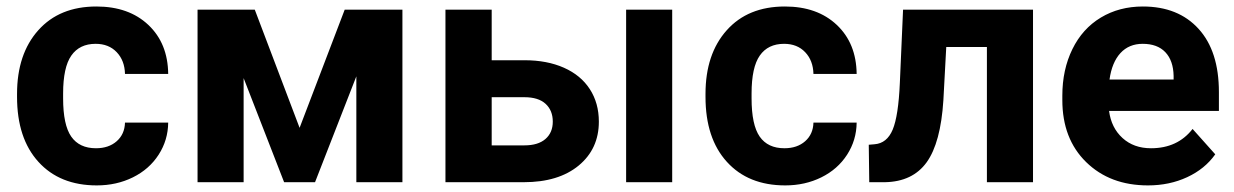

<svg xmlns="http://www.w3.org/2000/svg" viewBox="-20 -558 3779 588"><path d="M273.9 -104Q313 -104 337.4 -125.5Q361.8 -147 362.8 -182.6H495.1Q494.6 -128.9 465.8 -84.2Q437 -39.6 387 -14.9Q336.9 9.8 276.4 9.8Q163.1 9.8 97.7 -62.3Q32.2 -134.3 32.2 -261.2V-270.5Q32.2 -392.6 97.2 -465.3Q162.1 -538.1 275.4 -538.1Q374.5 -538.1 434.3 -481.7Q494.1 -425.3 495.1 -331.5H362.8Q361.8 -372.6 337.4 -398.2Q313 -423.8 272.9 -423.8Q223.6 -423.8 198.5 -387.9Q173.3 -352.1 173.3 -271.5V-256.8Q173.3 -175.3 198.2 -139.6Q223.1 -104 273.9 -104Z M897.5 -166.5 1035.6 -528.3H1212.4V0H1071.3V-324.2L944.8 0H850.1L726.1 -318.8V0H585V-528.3H760.3Z M1485.8 -373.5H1586.9Q1655.3 -373.5 1707 -350.6Q1758.8 -327.6 1786.4 -284.9Q1814 -242.2 1814 -185.5Q1814 -102.1 1752.2 -51Q1690.4 0 1584 0H1344.2V-528.3H1485.8ZM2038.6 0H1897.5V-528.3H2038.6ZM1485.8 -260.3V-112.8H1585.9Q1627.9 -112.8 1650.4 -132.3Q1672.9 -151.9 1672.9 -185.5Q1672.9 -219.7 1650.9 -240Q1628.9 -260.3 1585.9 -260.3Z M2382.3 -104Q2421.4 -104 2445.8 -125.5Q2470.2 -147 2471.2 -182.6H2603.5Q2603 -128.9 2574.2 -84.2Q2545.4 -39.6 2495.4 -14.9Q2445.3 9.8 2384.8 9.8Q2271.5 9.8 2206.1 -62.3Q2140.6 -134.3 2140.6 -261.2V-270.5Q2140.6 -392.6 2205.6 -465.3Q2270.5 -538.1 2383.8 -538.1Q2482.9 -538.1 2542.7 -481.7Q2602.5 -425.3 2603.5 -331.5H2471.2Q2470.2 -372.6 2445.8 -398.2Q2421.4 -423.8 2381.3 -423.8Q2332 -423.8 2306.9 -387.9Q2281.7 -352.1 2281.7 -271.5V-256.8Q2281.7 -175.3 2306.6 -139.6Q2331.5 -104 2382.3 -104Z M3143.6 -528.3V0H3002.4V-414.1H2877.9L2869.1 -251Q2860.8 -120.6 2817.9 -61Q2774.9 -1.5 2689.9 0H2642.1L2640.6 -114.7L2658.2 -116.2Q2696.3 -119.1 2713.9 -161.1Q2731.4 -203.1 2735.8 -304.2L2745.6 -528.3Z M3233.4 0ZM3495.6 9.8Q3379.4 9.8 3306.4 -61.5Q3233.4 -132.8 3233.4 -251.5V-265.1Q3233.4 -344.7 3264.2 -407.5Q3294.9 -470.2 3351.3 -504.2Q3407.7 -538.1 3480 -538.1Q3588.4 -538.1 3650.6 -469.7Q3712.9 -401.4 3712.9 -275.9V-218.3H3376.5Q3383.3 -166.5 3417.7 -135.3Q3452.1 -104 3504.9 -104Q3586.4 -104 3632.3 -163.1L3701.7 -85.4Q3669.9 -40.5 3615.7 -15.4Q3561.5 9.8 3495.6 9.8ZM3479.5 -423.8Q3437.5 -423.8 3411.4 -395.5Q3385.3 -367.2 3377.9 -314.5H3574.2V-325.7Q3573.2 -372.6 3548.8 -398.2Q3524.4 -423.8 3479.5 -423.8Z"/></svg>

Font: Roboto
Style: Bold
Weight: 700
Designer: Google
Version: Version 2.134; 2016; ttfautohint (v1.6)